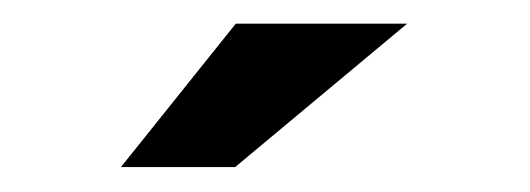

<svg xmlns="http://www.w3.org/2000/svg" viewBox="-20 -742 436 158"><path d="M79.5 -604.5H173.5L315 -722.5H174Z"/></svg>

Font: Anybody SemiExpanded ExtraBold
Style: Regular
Weight: 800
Width: 6
Version: Version 1.113;gftools[0.9.25]